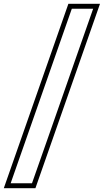

<svg xmlns="http://www.w3.org/2000/svg" viewBox="-71 -875 545 1008"><path d="M-15 87H97Q138 -30 178 -143.5Q218 -257 257.5 -370.5Q297 -484 337 -598Q377 -712 418 -829H306ZM288 -855H454L115 113H-51Z"/></svg>

Font: CMG Sans Outline
Style: Outline
Weight: 700
Designer: Julieta Ulanovsky
Foundry: Julieta Ulanovsky
Version: Version 7.200